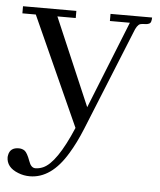

<svg xmlns="http://www.w3.org/2000/svg" viewBox="-48 -456 568 683"><g transform="rotate(5 236.0 -114.5)"><path d="M100.6 155.3C109.7 155.3 118.8 153.3 127.9 149.4C159.8 135.7 194 85.9 230.5 0L54.7 -389.6H6.8V-415H197.3V-389.6H131.8L265.6 -77.1L390.6 -389.6H319.3V-415H467.8C467.8 -409.2 467.1 -404.3 465.8 -400.4C463.9 -393.2 456.4 -389.6 443.4 -389.6C437.5 -389.6 432.3 -389 427.7 -387.7C419.9 -385.1 412.8 -374.7 406.2 -356.4L261.7 0C247.4 35.2 232.4 65.4 216.8 90.8C179 154 134.4 185.5 83 185.5C68.7 185.5 55 182.9 42 177.7C13.3 166.7 -1 148.8 -1 124C-1 122.1 -0.7 119.8 0 117.2C3.3 99 15.3 89.8 36.1 89.8C43.9 89.8 50.8 91.8 56.6 95.7C63.2 100.3 70 112.3 77.1 131.8C82.4 147.5 90.2 155.3 100.6 155.3Z"/></g></svg>

Font: Abhaya Libre
Style: Regular
Weight: 400
Designer: Pushpananda Ekanayake, Sol Matas, Pathum Egodawatta
Foundry: Mooniak
Version: Version 1.041; ; ttfautohint (v1.5)